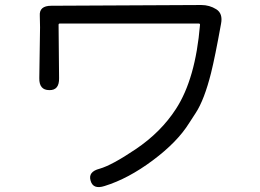

<svg xmlns="http://www.w3.org/2000/svg" viewBox="-20 -721 1040 767"><path d="M398 22Q352 37 342 1Q331 -35 378 -47Q427 -61 522 -125Q623 -193 683 -286Q761 -406 779 -622Q779 -627 774 -627H219Q214 -627 214 -622L216 -409Q217 -360 177 -361Q136 -361 137 -409L140 -612Q140 -635 139 -658Q136 -698 185 -698L784 -701Q817 -701 844 -684Q871 -667 863 -626Q839 -493 823 -429Q796 -322 762 -270Q749 -250 736 -230Q689 -154 590.5 -80.5Q492 -7 398 22Z"/></svg>

Font: Resource Han Rounded JP Normal
Style: Regular
Weight: 350
Designer: Cyano Hao (round all glyphs); Ryoko NISHIZUKA 西塚涼子 (kana, bopomofo & ideographs); Paul D. Hunt (Latin, Greek & Cyrillic)
Foundry: Cyano Hao
Version: 0.990